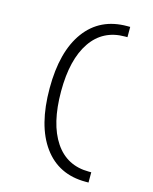

<svg xmlns="http://www.w3.org/2000/svg" viewBox="-130 -876 845 1059"><g transform="rotate(15 293.0 -346.5)"><path d="M462.4 97.7Q308.1 97.7 222.9 -19.3Q137.7 -136.2 137.7 -349.6Q137.7 -560.1 222.9 -675.5Q308.1 -791 462.4 -791H479.5V-732.4H465.8Q339.8 -732.4 271.5 -632.1Q203.1 -531.7 203.1 -349.6Q203.1 -164.6 271.5 -62.7Q339.8 39.1 465.8 39.1H479.5V97.7Z"/></g></svg>

Font: Cascadia Mono PL Light
Style: Regular
Weight: 300
Monospace: yes
Designer: Aaron Bell
Foundry: Saja Typeworks
Version: Version 2404.023; ttfautohint (v1.8.4)